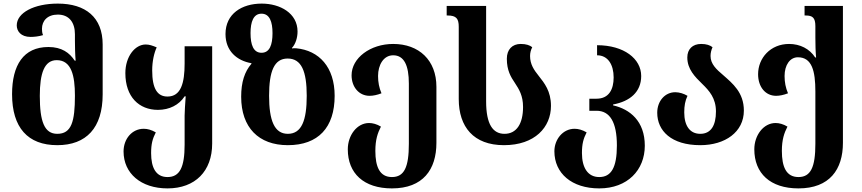

<svg xmlns="http://www.w3.org/2000/svg" viewBox="-20 -793 4784 1066"><path d="M298 13C459 13 550 -83 550 -269V-546C550 -697 455 -773 301 -773C169 -773 73 -722 73 -652C73 -621 95 -588 150 -588C171 -588 196 -591 219 -598C214 -609 213 -622 213 -633C213 -678 244 -712 301 -712C364 -712 396 -668 396 -603V-568C396 -538 397 -487 400 -456H395C366 -500 323 -532 249 -532C110 -532 47 -431 47 -270C47 -85 134 13 298 13ZM298 -50C226 -50 201 -119 201 -261C201 -386 226 -459 295 -459C377 -459 396 -372 396 -262C396 -118 377 -50 298 -50Z M910 253C1064 253 1158 157 1158 4V-536H1005V-440C1005 -333 985 -257 910 -257C854 -257 825 -300 825 -402C825 -454 836 -500 850 -530C826 -540 809 -546 789 -546C730 -546 676 -480 676 -387C676 -255 752 -183 857 -183C920 -183 974 -210 1005 -258H1011C1008 -212 1005 -176 1005 -151V10C1005 136 978 190 910 190C845 190 819 137 819 57C819 6 827 -23 845 -58C821 -72 799 -78 778 -78C713 -78 666 -22 666 48C666 169 762 253 910 253Z M1578 13C1747 13 1838 -85 1838 -261C1838 -420 1752 -513 1624 -525C1616 -526 1606 -525 1602 -524L1601 -527C1621 -548 1632 -584 1632 -618C1632 -720 1535 -773 1433 -773C1323 -773 1232 -717 1232 -604C1232 -510 1295 -456 1376 -442V-439C1338 -395 1319 -337 1319 -256C1319 -85 1416 13 1578 13ZM1432 -500C1387 -500 1371 -544 1371 -609C1371 -672 1387 -717 1432 -717C1477 -717 1493 -672 1493 -609C1493 -544 1477 -500 1432 -500ZM1578 -50C1503 -50 1474 -125 1474 -261C1474 -397 1502 -468 1577 -468C1654 -468 1683 -397 1683 -261C1683 -125 1655 -50 1578 -50Z M2156 253C2329 253 2403 148 2403 0V-311C2403 -459 2306 -549 2163 -549C2036 -549 1932 -471 1932 -375C1932 -310 1973 -261 2032 -261C2052 -261 2075 -266 2098 -275C2085 -306 2079 -336 2079 -371C2079 -432 2109 -486 2163 -486C2224 -486 2250 -429 2250 -329V5C2250 136 2224 190 2156 190C2088 190 2064 133 2064 45C2064 -18 2077 -55 2095 -90C2072 -104 2049 -110 2029 -110C1962 -110 1911 -42 1911 36C1911 169 1999 253 2156 253Z M2778 13C2950 13 3039 -87 3039 -205C3039 -287 3003 -331 2970 -373C2945 -404 2923 -436 2923 -482C2923 -499 2927 -515 2935 -531C2921 -542 2901 -549 2871 -549C2824 -549 2794 -518 2794 -467C2794 -402 2816 -366 2839 -332C2862 -297 2884 -262 2884 -199C2884 -106 2848 -50 2781 -50C2717 -50 2679 -102 2679 -230V-760H2460V-707H2465C2514 -707 2527 -689 2527 -644V-243C2527 -89 2609 13 2778 13Z M3307 253C3464 253 3560 151 3560 16C3560 -121 3477 -187 3384 -208V-213C3477 -230 3540 -282 3540 -371C3540 -467 3444 -542 3295 -542V-486C3356 -486 3387 -433 3387 -363C3387 -297 3361 -245 3292 -245H3252V-178H3292C3366 -178 3405 -115 3405 15C3405 138 3373 190 3307 190C3243 190 3211 137 3211 57C3211 6 3219 -23 3237 -58C3213 -72 3191 -78 3170 -78C3105 -78 3058 -19 3058 47C3058 169 3154 253 3307 253Z M3868 13C4006 13 4110 -60 4110 -179C4110 -280 4047 -330 3995 -376C3957 -408 3925 -438 3925 -482C3925 -499 3929 -515 3936 -531C3922 -542 3902 -549 3873 -549C3825 -549 3796 -520 3796 -474C3796 -409 3838 -367 3879 -327C3918 -289 3955 -248 3955 -174C3955 -96 3927 -50 3868 -50C3810 -50 3779 -95 3779 -169C3779 -206 3784 -233 3797 -261C3777 -273 3752 -281 3729 -281C3673 -281 3629 -233 3629 -167C3629 -67 3707 13 3868 13Z M4413 253C4586 253 4660 148 4660 0V-760H4447V-707H4453C4491 -707 4507 -695 4507 -648V-584C4507 -548 4508 -505 4511 -474H4506C4475 -522 4422 -549 4361 -549C4258 -549 4189 -471 4189 -381C4189 -310 4230 -261 4289 -261C4309 -261 4332 -266 4355 -275C4342 -306 4336 -336 4336 -371C4336 -432 4366 -475 4410 -475C4488 -475 4507 -399 4507 -285V5C4507 136 4481 190 4413 190C4345 190 4321 133 4321 45C4321 -18 4334 -55 4352 -90C4329 -104 4306 -110 4286 -110C4219 -110 4168 -42 4168 36C4168 169 4256 253 4413 253Z"/></svg>

Font: Noto Serif Georgian Bold
Style: Regular
Weight: 700
Designer: Monotype Design Team, Akaki Razmadze
Foundry: Google LLC
Version: Version 2.003